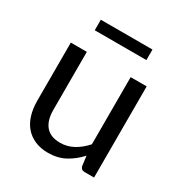

<svg xmlns="http://www.w3.org/2000/svg" viewBox="-160 -795 879 924"><g transform="rotate(30 279.0 -333.0)"><path d="M487 -506.5V0H434Q415 0 410 -18.5L403 -73Q370 -36.5 329 -14.2Q288 8 235 8Q193.5 8 161.8 -5.8Q130 -19.5 108.5 -44.5Q87 -69.5 76.2 -105Q65.5 -140.5 65.5 -183.5V-506.5H154.5V-183.5Q154.5 -126 180.8 -94.5Q207 -63 261 -63Q300.5 -63 334.8 -81.8Q369 -100.5 398 -133.5V-506.5ZM135.5 -674H422.5V-615.5H135.5Z"/></g></svg>

Font: Lato 2
Style: Regular
Weight: 400
Designer: Lukasz Dziedzic with Adam Twardoch and Botio Nikoltchev
Foundry: tyPoland Lukasz Dziedzic
Version: Version 2.015; 2015-08-06; http://www.latofonts.com/